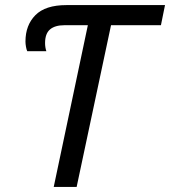

<svg xmlns="http://www.w3.org/2000/svg" viewBox="-20 -734 668 754"><path d="M191 0 325 -635H233Q196 -635 176.5 -618.5Q157 -602 157 -565Q157 -548 162 -533H87Q84 -539 82 -550.5Q80 -562 80 -571Q80 -635 119 -674.5Q158 -714 241 -714H628L612 -635H416L281 0Z"/></svg>

Font: Manna Sans
Style: Italic
Weight: 400
Italic angle: -12°
Designer: Monotype Design Team
Foundry: Monotype Imaging Inc.
Version: Version 2.001.1; ttfautohint (v1.8.2)